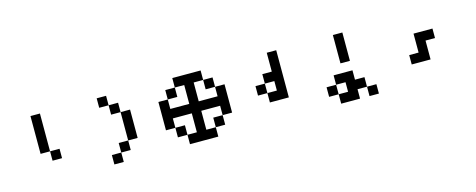

<svg xmlns="http://www.w3.org/2000/svg" viewBox="-34 -1478 5400 2180"><g transform="rotate(-15 2666.0 -388.5)"><path d="M444.3 -222.7Q444.3 -250 444.3 -333Q471.7 -333 555.7 -333Q555.7 -305.7 555.7 -222.7Q527.3 -222.7 444.3 -222.7ZM333 -333Q333 -444.3 333 -777.3Q360.4 -777.3 444.3 -777.3Q444.3 -666 444.3 -333Q416 -333 333 -333Z M1111.3 0Q1111.3 -27.3 1111.3 -110.4Q1138.7 -110.4 1221.7 -110.4Q1221.7 -83 1221.7 0Q1194.3 0 1111.3 0ZM1221.7 -110.4Q1221.7 -138.7 1221.7 -222.7Q1249 -222.7 1333 -222.7Q1333 -194.3 1333 -110.4Q1304.7 -110.4 1221.7 -110.4ZM1333 -222.7Q1333 -305.7 1333 -555.7Q1360.4 -555.7 1444.3 -555.7Q1444.3 -471.7 1444.3 -222.7Q1416 -222.7 1333 -222.7ZM1221.7 -555.7Q1221.7 -583 1221.7 -666Q1249 -666 1333 -666Q1333 -638.7 1333 -555.7Q1304.7 -555.7 1221.7 -555.7ZM1111.3 -666Q1111.3 -694.3 1111.3 -777.3Q1138.7 -777.3 1221.7 -777.3Q1221.7 -750 1221.7 -666Q1194.3 -666 1111.3 -666Z M1887.7 -110.4Q1887.7 -138.7 1887.7 -222.7Q1916 -222.7 2000 -222.7Q2000 -194.3 2000 -110.4Q1971.7 -110.4 1887.7 -110.4ZM2333 -110.4Q2333 -138.7 2333 -222.7Q2360.4 -222.7 2443.4 -222.7Q2443.4 -194.3 2443.4 -110.4Q2416 -110.4 2333 -110.4ZM1887.7 -555.7Q1887.7 -583 1887.7 -666Q1916 -666 2000 -666Q2000 -638.7 2000 -555.7Q1971.7 -555.7 1887.7 -555.7ZM2333 -555.7Q2333 -583 2333 -666Q2360.4 -666 2443.4 -666Q2443.4 -638.7 2443.4 -555.7Q2416 -555.7 2333 -555.7ZM2000 0Q2000 -27.3 2000 -110.4Q2027.3 -110.4 2110.4 -110.4Q2110.4 -166 2110.4 -333Q2054.7 -333 1887.7 -333Q1887.7 -305.7 1887.7 -222.7Q1860.4 -222.7 1777.3 -222.7Q1777.3 -305.7 1777.3 -555.7Q1804.7 -555.7 1887.7 -555.7Q1887.7 -527.3 1887.7 -444.3Q1943.4 -444.3 2110.4 -444.3Q2110.4 -500 2110.4 -666Q2083 -666 2000 -666Q2000 -694.3 2000 -777.3Q2083 -777.3 2333 -777.3Q2333 -750 2333 -666Q2304.7 -666 2221.7 -666Q2221.7 -611.3 2221.7 -444.3Q2277.3 -444.3 2443.4 -444.3Q2443.4 -471.7 2443.4 -555.7Q2471.7 -555.7 2554.7 -555.7Q2554.7 -471.7 2554.7 -222.7Q2527.3 -222.7 2443.4 -222.7Q2443.4 -250 2443.4 -333Q2388.7 -333 2221.7 -333Q2221.7 -277.3 2221.7 -110.4Q2249 -110.4 2333 -110.4Q2333 -83 2333 0Q2249 0 2000 0Z M2888.7 -333Q2888.7 -360.4 2888.7 -444.3Q2916 -444.3 2999 -444.3Q2999 -416 2999 -333Q2971.7 -333 2888.7 -333ZM2999 -222.7Q2999 -250 2999 -333Q3026.4 -333 3110.4 -333Q3110.4 -360.4 3110.4 -444.3Q3082 -444.3 2999 -444.3Q2999 -471.7 2999 -555.7Q3026.4 -555.7 3110.4 -555.7Q3110.4 -610.4 3110.4 -777.3Q3137.7 -777.3 3221.7 -777.3Q3221.7 -638.7 3221.7 -222.7Q3166 -222.7 2999 -222.7Z M4110.4 0Q4110.4 -27.3 4110.4 -110.4Q4137.7 -110.4 4220.7 -110.4Q4220.7 -83 4220.7 0Q4193.4 0 4110.4 0ZM3665 -110.4Q3665 -138.7 3665 -222.7Q3693.4 -222.7 3777.3 -222.7Q3777.3 -194.3 3777.3 -110.4Q3749 -110.4 3665 -110.4ZM3777.3 0Q3777.3 -27.3 3777.3 -110.4Q3804.7 -110.4 3887.7 -110.4Q3887.7 -138.7 3887.7 -222.7Q3860.4 -222.7 3777.3 -222.7Q3777.3 -250 3777.3 -333Q3832 -333 3999 -333Q3999 -305.7 3999 -222.7Q4026.4 -222.7 4110.4 -222.7Q4110.4 -194.3 4110.4 -110.4Q4082 -110.4 3999 -110.4Q3999 -83 3999 0Q3943.4 0 3777.3 0ZM3887.7 -444.3Q3887.7 -527.3 3887.7 -777.3Q3915 -777.3 3999 -777.3Q3999 -694.3 3999 -444.3Q3970.7 -444.3 3887.7 -444.3Z M4666 -222.7Q4666 -250 4666 -333Q4693.4 -333 4776.4 -333Q4776.4 -388.7 4776.4 -555.7Q4832 -555.7 4999 -555.7Q4999 -527.3 4999 -444.3Q4970.7 -444.3 4887.7 -444.3Q4887.7 -388.7 4887.7 -222.7Q4832 -222.7 4666 -222.7Z"/></g></svg>

Font: leko majuna
Style: pona
Weight: 400
Designer: Kelsey Higham
Version: Version 2.0